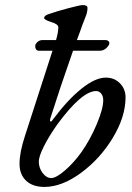

<svg xmlns="http://www.w3.org/2000/svg" viewBox="-20 -727 519 757"><path d="M475 -343Q475 -267 425 -184Q375 -101 299.5 -45.5Q224 10 155 10Q109 10 83 -14.5Q57 -39 57 -81Q57 -127 79 -193L187 -527H133Q125 -527 121.5 -533.5Q118 -540 119 -548Q121 -556 129 -562.5Q137 -569 147 -569H201Q210 -601 210 -619Q210 -632 182 -640Q154 -649 154 -656Q154 -666 174 -672Q202 -682 249 -694.5Q296 -707 306 -707Q325 -707 325 -696Q325 -679 317 -660Q303 -625 295 -601L283 -569H397Q403 -569 407.5 -565Q412 -561 411 -556L410 -551Q396 -527 373 -527H268Q218 -385 178 -259Q177 -256 177 -252Q177 -248 180 -248Q184 -248 188 -255Q247 -334 301.5 -377.5Q356 -421 397 -421Q431 -421 453 -398.5Q475 -376 475 -343ZM387 -332Q387 -348 379 -358Q371 -368 359 -368Q303 -368 207 -238Q173 -190 153 -150Q133 -110 133 -90Q133 -65 148 -45Q163 -25 182 -25Q201 -25 235.5 -54.5Q270 -84 301 -127Q336 -177 361.5 -237.5Q387 -298 387 -332Z"/></svg>

Font: EB Garamond Medium
Style: Italic
Weight: 500
Italic angle: -17.2°
Designer: Georg Duffner and Octavio Pardo
Foundry: Georg Duffner
Version: Version 1.000